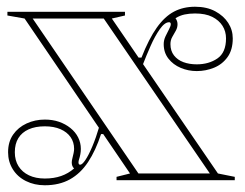

<svg xmlns="http://www.w3.org/2000/svg" viewBox="-20 -535 728 570"><path d="M326 0V-10L366 -20L53 -480L2 -489V-500H351V-489L312 -480L627 -20L677 -10V0ZM113 15Q82 15 57 2.5Q32 -10 18 -32.5Q4 -55 4 -83Q4 -114 19 -135.5Q34 -157 59 -168.5Q84 -180 113 -180Q136 -180 155 -173.5Q174 -167 189 -155Q204 -143 212 -127Q220 -111 220 -93Q220 -85 218.5 -77Q217 -69 215 -63Q213 -57 213 -53Q213 -46 218 -46Q224 -46 233.5 -60Q243 -74 254 -100Q265 -126 275 -160L290 -137H280Q264 -88 241.5 -54Q219 -20 187.5 -2.5Q156 15 113 15ZM564 -324Q539 -324 516.5 -333.5Q494 -343 480 -361Q466 -379 466 -404Q466 -416 471.5 -427.5Q477 -439 482 -448.5Q487 -458 487 -463Q487 -469 482 -469Q469 -469 454.5 -448.5Q440 -428 427 -398.5Q414 -369 404 -343L390 -364H400Q422 -420 445.5 -453Q469 -486 496.5 -500.5Q524 -515 559 -515Q594 -515 619 -501.5Q644 -488 657.5 -467Q671 -446 671 -421Q671 -387 655.5 -365.5Q640 -344 615.5 -334Q591 -324 564 -324ZM391 -20H603L288 -480H77ZM113 -5Q140 -5 161.5 -12.5Q183 -20 200 -35Q193 -41 193 -53Q193 -58 195 -65.5Q197 -73 198.5 -80.5Q200 -88 200 -93Q200 -113 189.5 -128Q179 -143 159.5 -151.5Q140 -160 113 -160Q85 -160 65 -151Q45 -142 34.5 -125Q24 -108 24 -83Q24 -59 35 -41.5Q46 -24 66 -14.5Q86 -5 113 -5ZM564 -344Q600 -344 625.5 -361.5Q651 -379 651 -421Q651 -442 640.5 -458.5Q630 -475 610 -485Q590 -495 559 -495Q542 -495 528 -492Q514 -489 501 -481Q504 -477 505.5 -472.5Q507 -468 507 -463Q507 -453 502 -444Q497 -435 491.5 -425.5Q486 -416 486 -404Q486 -384 496.5 -370.5Q507 -357 524.5 -350.5Q542 -344 564 -344Z"/></svg>

Font: Kalnia Glaze Thin
Style: Bold
Weight: 700
Version: Version 1.110